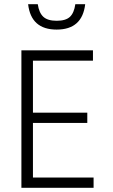

<svg xmlns="http://www.w3.org/2000/svg" viewBox="-20 -895 540 915"><path d="M114 -875H160Q166 -834 186.5 -815Q207 -796 250 -796Q293 -796 313 -814.5Q333 -833 339 -875H386Q372 -754 250 -754Q128 -754 114 -875ZM82 0V-655H423V-606H137V-358H396V-309H137V-49H426V0Z"/></svg>

Font: Lekton
Style: Regular
Weight: 400
Designer: Paolo Mazzetti, Luciano Perondi, Raffaele Flato, Elena Papassissa, Emilio Macchia, Michela Povoleri, Tobias Seemiller, R
Version: Version 34.000